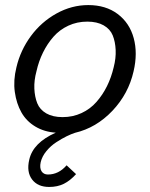

<svg xmlns="http://www.w3.org/2000/svg" viewBox="-20 -514 590 753"><path d="M172.9 219.2Q127.9 219.2 105.7 189.7Q83.5 160.2 94.7 112.3Q109.4 45.9 198.7 6.3Q153.8 3.4 118.7 -17.6Q83.5 -38.6 64 -73.2Q44.4 -107.9 38.1 -153.3Q31.7 -198.7 44.4 -250Q60.1 -316.9 101.1 -372.6Q142.1 -428.2 201.7 -461.2Q261.2 -494.1 326.2 -494.1Q395 -494.1 441.7 -459Q488.3 -423.8 504.4 -364.5Q520.5 -305.2 503.9 -234.4Q483.9 -146 420.7 -79.3Q357.4 -12.7 274.4 6.8Q259.3 11.7 241.2 20.5Q223.1 29.3 201.2 43.5Q179.2 57.6 162.1 78.4Q145 99.1 139.6 122.1Q134.8 144.5 142.8 157.5Q150.9 170.4 168 170.4Q210 170.4 241.2 134.3L278.3 168.9Q255.4 194.3 230.5 206.8Q205.6 219.2 172.9 219.2ZM225.6 -54.7Q265.6 -54.7 299.8 -70.6Q334 -86.4 358.4 -114.3Q382.8 -142.1 399.7 -176.3Q416.5 -210.4 425.8 -250Q435.1 -285.6 433.6 -318.1Q432.1 -350.6 422.1 -375.2Q412.1 -399.9 386.5 -414.6Q360.8 -429.2 322.3 -429.2Q282.2 -429.2 248 -413.3Q213.9 -397.5 189.7 -369.9Q165.5 -342.3 148.7 -308.1Q131.8 -273.9 123 -234.4Q113.3 -198.7 114.7 -166.3Q116.2 -133.8 126.2 -108.9Q136.2 -84 161.6 -69.3Q187 -54.7 225.6 -54.7Z"/></svg>

Font: HK Grotesk Italic
Style: Regular
Weight: 400
Italic angle: -13°
Designer: Alfredo Marco Pradil and Stefan Peev
Foundry: Hanken Design Co.
Version: Version 1.000;PS 001.000;hotconv 1.0.88;makeotf.lib2.5.64775